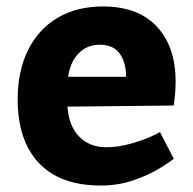

<svg xmlns="http://www.w3.org/2000/svg" viewBox="-20 -570 604 600"><path d="M312 -109.9Q349.1 -109.9 386.5 -120.4Q423.8 -130.9 448.5 -141.8Q473.1 -152.8 480 -157.2L522.9 -74.2Q522.9 -72.3 488 -49.6Q453.1 -26.9 402.6 -8.5Q352.1 9.8 294.9 9.8Q168 9.8 101.6 -60.5Q35.2 -130.9 35.2 -259.8Q35.2 -346.7 67.1 -412.4Q99.1 -478 159.2 -513.9Q219.2 -549.8 301.8 -549.8Q411.6 -549.8 470.2 -486.8Q528.8 -423.8 528.8 -314.9Q528.8 -291 526.4 -268.6Q523.9 -246.1 522.9 -240.2L190.9 -236.8Q194.8 -176.8 227.3 -143.3Q259.8 -109.9 312 -109.9ZM192.9 -330.1H374Q374 -375 354 -402.6Q334 -430.2 292 -430.2Q251 -430.2 225.1 -402.6Q199.2 -375 192.9 -330.1Z"/></svg>

Font: Kadwa
Style: Bold
Weight: 700
Designer: Sol Matas
Foundry: Sol Matas
Version: Version 1.001;PS 001.000;hotconv 1.0.70;makeotf.lib2.5.58329